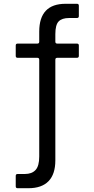

<svg xmlns="http://www.w3.org/2000/svg" viewBox="-20 -783 494 1013"><path d="M73 210Q63 210 63 200V145Q63 135 73 135H111Q148 135 167.5 114Q187 93 187 43V-468Q187 -478 177 -478H73Q63 -478 63 -488V-543Q63 -553 73 -553H177Q187 -553 187 -563V-616Q187 -763 326 -763H386Q396 -763 396 -753V-698Q396 -688 386 -688H345Q307 -688 289.5 -670Q272 -652 272 -603V-563Q272 -553 282 -553H386Q396 -553 396 -543V-488Q396 -478 386 -478H282Q272 -478 272 -468V63Q272 136 236 173Q200 210 130 210Z"/></svg>

Font: Open Sauce Two
Style: Regular
Weight: 400
Designer: Alfredo Marco Pradil
Foundry: Creative Sauce Fz LLC
Version: Version 1.477